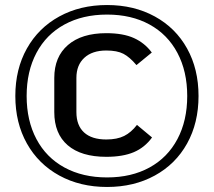

<svg xmlns="http://www.w3.org/2000/svg" viewBox="-20 -732 851 764"><path d="M41 -350Q41 -457 87 -539Q133 -621 216 -666.5Q299 -712 406 -712Q513 -712 596 -666.5Q679 -621 724.5 -539Q770 -457 770 -350Q770 -243 724.5 -161Q679 -79 596 -33.5Q513 12 406 12Q299 12 216 -33.5Q133 -79 87 -161Q41 -243 41 -350ZM725 -350Q725 -448 686 -521.5Q647 -595 575 -634.5Q503 -674 406 -674Q309 -674 236.5 -634.5Q164 -595 125 -521.5Q86 -448 86 -350Q86 -252 125 -178.5Q164 -105 236.5 -65.5Q309 -26 406 -26Q503 -26 575 -65.5Q647 -105 686 -178.5Q725 -252 725 -350ZM196 -286V-422Q196 -506 250.5 -553Q305 -600 403 -600Q470 -600 513 -580.5Q556 -561 584 -523L523 -473Q496 -505 471 -518Q446 -531 403 -531Q347 -531 315.5 -502Q284 -473 284 -422V-286Q284 -233 314.5 -205Q345 -177 403 -177Q446 -177 474 -191Q502 -205 525 -235L585 -185Q556 -145 512.5 -126.5Q469 -108 403 -108Q303 -108 249.5 -154Q196 -200 196 -286Z"/></svg>

Font: KoHo Medium
Style: Regular
Weight: 500
Version: Version 1.000; ttfautohint (v1.6)